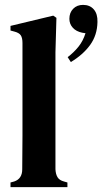

<svg xmlns="http://www.w3.org/2000/svg" viewBox="-20 -766 419 786"><path d="M270 -512 257 -532Q282 -551 301 -574.5Q320 -598 330 -630L317 -632Q292 -637 278 -652.5Q264 -668 264 -689Q264 -714 279.5 -730Q295 -746 320 -746Q348 -746 364 -727.5Q380 -709 379 -676Q378 -622 349 -582Q320 -542 270 -512ZM23 0V-19L38 -23Q71 -34 71 -73Q71 -107 71.5 -141.5Q72 -176 72 -210V-590Q72 -611 65 -621.5Q58 -632 38 -637L23 -641V-660L198 -702L211 -693L207 -552V-73Q208 -53 215.5 -40.5Q223 -28 242 -23L256 -19V0Z"/></svg>

Font: DM Serif Text
Style: Regular
Weight: 400
Designer: Colophon Foundry, Frank Grießhammer
Foundry: Colophon Foundry
Version: Version 5.200; ttfautohint (v1.8.3)